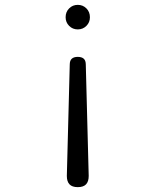

<svg xmlns="http://www.w3.org/2000/svg" viewBox="-20 -580 640 790"><path d="M267 -314Q267 -331 275.5 -338.5Q284 -346 300 -346Q316 -346 324.5 -338.5Q333 -331 333 -314L345 144Q345 167 334 178.5Q323 190 300 190Q277 190 266 178.5Q255 167 255 144ZM250 -509Q250 -531 264.5 -545.5Q279 -560 300 -560Q321 -560 335.5 -545.5Q350 -531 350 -509Q350 -488 335.5 -473.5Q321 -459 300 -459Q279 -459 264.5 -473.5Q250 -488 250 -509Z"/></svg>

Font: Maple Mono NL ExtraLight
Style: Regular
Weight: 275
Monospace: yes
Designer: subframe7536
Version: Version 7.000